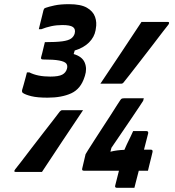

<svg xmlns="http://www.w3.org/2000/svg" viewBox="-20 -815 840 920"><path d="M461 -414Q511 -489 561 -563.5Q611 -638 658 -710H784Q795 -710 787 -697Q781 -690 759.5 -662Q738 -634 709.5 -596.5Q681 -559 652 -522Q623 -485 601.5 -457Q580 -429 573 -421Q568 -414 561 -414ZM624 85H541Q529 85 532 74L550 3H382Q371 3 374 -8L390 -76Q390 -77 401.5 -95Q413 -113 431.5 -142Q450 -171 471 -203Q492 -235 511 -264.5Q530 -294 542.5 -314Q555 -334 557 -336Q561 -342 565 -343Q569 -344 573 -344H669L666 -332Q664 -328 647 -303Q630 -278 606 -242Q582 -206 557 -170Q532 -134 514 -107L509 -88Q540 -96 576 -97Q579 -105 588 -124Q597 -143 606.5 -162Q616 -181 618 -187H681Q692 -187 690 -176L670 -98H702Q713 -98 711 -87Q710 -82 705 -62Q700 -42 695 -22Q690 -2 689 3H645L637 34Q635 41 630.5 59Q626 77 624 85ZM378 -287Q328 -212 278 -137.5Q228 -63 181 9H56Q43 9 53 -4Q59 -11 80.5 -39Q102 -67 130.5 -104.5Q159 -142 188 -179Q217 -216 238.5 -244Q260 -272 266 -280Q272 -287 278 -287ZM438 -670Q432 -637 406.5 -611.5Q381 -586 338 -573L333 -556Q374 -544 386 -515Q398 -486 387 -452L385 -446Q367 -389 321.5 -368Q276 -347 208 -347Q159 -347 130.5 -354Q102 -361 89 -370Q84 -375 86 -384Q88 -390 93 -408Q98 -426 103 -444.5Q108 -463 109 -468H121Q160 -448 221 -448Q261 -448 278.5 -457.5Q296 -467 301 -486Q305 -501 297.5 -510.5Q290 -520 264 -525Q238 -530 186 -530Q174 -530 177 -541Q179 -546 182.5 -561.5Q186 -577 190 -592.5Q194 -608 195 -613Q249 -613 278.5 -617Q308 -621 321 -630.5Q334 -640 338 -655Q343 -676 329.5 -685.5Q316 -695 279 -695Q251 -695 225.5 -689.5Q200 -684 178 -675H166Q167 -680 172 -700Q177 -720 182 -740Q187 -760 188 -765Q189 -769 191 -772.5Q193 -776 200 -778Q214 -783 241.5 -789Q269 -795 311 -795Q367 -795 396.5 -778Q426 -761 435.5 -734Q445 -707 439 -677Z"/></svg>

Font: Recursive Sn Lnr St
Style: Bold Italic
Weight: 700
Italic angle: -15°
Version: Version 1.079;hotconv 1.0.112;makeotfexe 2.5.65598; ttfautoh